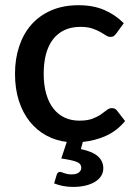

<svg xmlns="http://www.w3.org/2000/svg" viewBox="-20 -538 520 736"><path d="M210.5 121Q213.5 121 217.2 122.5Q221 124 226.2 125.8Q231.5 127.5 238.2 129Q245 130.5 254.5 130.5Q273 130.5 282.2 123.2Q291.5 116 291.5 105.5Q291.5 88.5 272.2 81.8Q253 75 215 69.5L236 6Q193.5 1 157.2 -18.8Q121 -38.5 94.2 -71.8Q67.5 -105 52.5 -151.2Q37.5 -197.5 37.5 -255.5Q37.5 -312 53.5 -360.2Q69.5 -408.5 100.2 -443.5Q131 -478.5 176.5 -498.2Q222 -518 281.5 -518Q337 -518 379.2 -500Q421.5 -482 454.5 -449L426 -410Q421 -403.5 416.5 -400Q412 -396.5 403.5 -396.5Q395 -396.5 385.8 -402.5Q376.5 -408.5 363.8 -415.8Q351 -423 333 -429Q315 -435 288 -435Q253 -435 226.8 -422.5Q200.5 -410 182.8 -386.8Q165 -363.5 156.2 -330.2Q147.5 -297 147.5 -255.5Q147.5 -212.5 157 -179Q166.5 -145.5 184.2 -122.5Q202 -99.5 227.2 -87.5Q252.5 -75.5 284 -75.5Q315 -75.5 334.5 -83Q354 -90.5 367 -99.5Q380 -108.5 389.2 -116Q398.5 -123.5 409 -123.5Q422 -123.5 429 -113.5L459.5 -74Q428 -36 386 -17.2Q344 1.5 297.5 6L290 33.5Q336.5 43.5 356.2 62Q376 80.5 376 107Q376 123.5 367.5 136.8Q359 150 343.8 159.2Q328.5 168.5 307.2 173.5Q286 178.5 260.5 178.5Q240 178.5 221.8 175Q203.5 171.5 187.5 165L197.5 131.5Q200.5 121 210.5 121Z"/></svg>

Font: Lato
Style: Regular
Weight: 600
Designer: Lukasz Dziedzic
Foundry: tyPoland Lukasz Dziedzic
Version: Version 2.006; 2014-01-15; ttfautohint (v1.4.1)